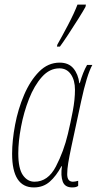

<svg xmlns="http://www.w3.org/2000/svg" viewBox="-20 -810 426 840"><path d="M128 10Q169 10 197.5 -15Q226 -40 249 -83H251Q245 -41 254.5 -15.5Q264 10 296 10Q315 10 322 3V-19Q308 -15 299 -15Q274 -15 274 -48Q274 -70 278.5 -97Q283 -124 292 -167L335 -367Q360 -483 384 -526H361Q343 -495 329 -446H327Q322 -486 301 -511Q280 -536 241 -536Q190 -536 151 -496.5Q112 -457 85.5 -395Q59 -333 46 -264Q33 -195 33 -137Q33 10 128 10ZM131 -15Q100 -15 80 -44Q60 -73 60 -139Q60 -191 72 -255Q84 -319 107 -377.5Q130 -436 163.5 -473.5Q197 -511 240 -511Q272 -511 290 -485Q308 -459 308 -417Q308 -375 298.5 -324.5Q289 -274 277 -224Q259 -148 224.5 -81.5Q190 -15 131 -15ZM229 -606H242Q254 -622 277.5 -657.5Q301 -693 323.5 -729Q346 -765 354 -780L356 -790H319Q305 -753 278 -701.5Q251 -650 231 -615Z"/></svg>

Font: Noto Sans Display Condensed Thin
Style: Italic
Weight: 250
Width: 3
Italic angle: -12°
Designer: Monotype Design Team
Foundry: Monotype Imaging Inc.
Version: Version 1.900